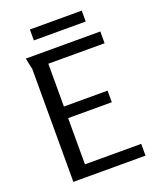

<svg xmlns="http://www.w3.org/2000/svg" viewBox="-158 -964 865 1058"><g transform="rotate(-20 274.5 -435.5)"><path d="M72 -728H509V-659H179V-408H435V-340H179V-69H509V0H86V-662ZM148 -871H452V-807H148Z"/></g></svg>

Font: Rosario Light
Style: Regular
Weight: 300
Designer: Hector Gatti
Foundry: Omnibus Type
Version: Version 1.101; ttfautohint (v1.8.1.43-b0c9)